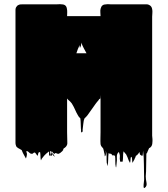

<svg xmlns="http://www.w3.org/2000/svg" viewBox="-20 -721 812 930"><path d="M717 -64Q718 -56 718.5 -47Q719 -38 718 -30Q718 -27 717.5 -24Q717 -21 716 -18Q715 -17 715 -16Q715 -15 714 -14Q713 -13 713 -12Q709 -6 702 -3Q700 1 698 6Q696 11 694 15Q692 21 691.5 22Q691 23 689 21Q688 46 688 79.5Q688 113 686 133Q686 146 689.5 163Q693 180 682 188Q676 193 675.5 183.5Q675 174 677 160.5Q679 147 678 139Q677 112 677 75Q677 38 673 9Q672 16 672 22Q672 28 670 34Q670 33 666 33Q665 32 661.5 30Q658 28 658 27Q657 24 656.5 21Q656 18 656 15Q653 20 649.5 24Q646 28 644 30Q642 32 638 34Q637 36 636.5 39Q636 42 634 44Q633 48 630.5 52.5Q628 57 626 60Q625 61 624 64.5Q623 68 622 67Q620 60 620 53.5Q620 47 618 41Q618 39 616 39Q614 39 614 40Q612 47 612 54Q612 61 610 67Q609 69 608 65Q607 61 605 60Q603 54 601 50Q600 46 597.5 40.5Q595 35 593 31Q592 28 590.5 26Q589 24 590 26Q590 26 586 21Q582 16 579 13V12Q578 12 578 13Q576 25 576 37.5Q576 50 574 62Q574 62 566 62Q562 62 562 62Q559 45 560.5 38.5Q562 32 556 15Q545 23 546 39Q547 55 545 68Q544 73 543.5 83Q543 93 541 88Q538 74 538.5 60Q539 46 537 32Q537 33 533 33L527 30Q527 31 526.5 31.5Q526 32 526 33Q526 34 523 29.5Q520 25 519 25L518 24L510 23Q509 23 507.5 21.5Q506 20 506 21Q504 37 504 52Q504 67 501 82Q501 86 499.5 78.5Q498 71 497 67Q496 53 496.5 38.5Q497 24 493 11Q492 6 493 18Q494 30 489 35Q487 38 487 31Q487 24 485 20L482 6Q481 3 480.5 0.5Q480 -2 478 -4Q474 -8 472 -11Q469 -15 468 -19Q468 -20 467.5 -21Q467 -22 467 -23Q466 -37 466.5 -52Q467 -67 467 -80V-231Q467 -266 467 -268Q467 -270 467 -261Q467 -254 466 -246.5Q465 -239 463 -243Q462 -242 460.5 -240.5Q459 -239 456 -234Q453 -230 449.5 -226.5Q446 -223 443 -218L404 -163Q401 -160 397.5 -155.5Q394 -151 389 -147Q385 -138 383.5 -121.5Q382 -105 381 -99Q380 -95 380.5 -88.5Q381 -82 376 -80Q372 -79 372.5 -86Q373 -93 372 -97Q371 -110 371 -122.5Q371 -135 369 -148Q366 -150 363 -154Q363 -154 363 -154.5Q363 -155 362 -155L356 -165Q349 -177 343.5 -190Q338 -203 330 -216Q329 -217 327 -221Q320 -230 311 -237L309 -239L306 -243Q305 -243 305 -243Q305 -243 305 -235V-81Q305 -69 305.5 -57Q306 -45 306 -33Q306 -29 306 -25.5Q306 -22 304 -18Q302 -14 302 -14Q301 -12 299 -10Q293 -4 290 -3Q290 -3 288 -1Q285 3 285 5Q285 5 286 4Q287 3 287 4Q288 4 287 5Q287 5 287 5.5Q287 6 286 6Q286 6 284 8Q284 9 282 11Q278 15 271.5 20Q265 25 258 24Q248 22 248.5 22Q249 22 253 22.5Q257 23 259.5 22.5Q262 22 254 21Q253 21 252 20.5Q251 20 249 20Q248 20 246 22.5Q244 25 242 24L234 16Q234 12 232 14Q228 16 231 25Q234 34 229 33Q224 31 227.5 20.5Q231 10 225 11Q222 11 223 17.5Q224 24 225 29.5Q226 35 222 34Q217 32 217.5 25Q218 18 218 13Q216 13 214 15Q208 19 203.5 23.5Q199 28 194 33L182 48Q181 49 180 52.5Q179 56 178 55Q176 45 176 35Q176 25 174 15Q173 16 170.5 16.5Q168 17 166 19Q165 22 164.5 26Q164 30 162 33Q161 34 160 32Q159 30 158 29Q156 27 153 22Q150 17 146 18Q142 19 140.5 21.5Q139 24 134 24Q127 24 122.5 19Q118 14 112 11Q105 10 109 18Q113 26 106 46Q105 47 104 44Q103 41 102 40Q101 38 100 36.5Q99 35 98 33Q94 27 91 20Q88 13 85 6L73 -1Q73 -1 69 -3Q60 -8 58 -14Q56 -19 55.5 -22.5Q55 -26 55 -29V-673Q55 -684 62 -691Q63 -693 64 -693.5Q65 -694 66 -695Q67 -695 67 -695.5Q67 -696 68 -696Q73 -699 78 -699.5Q83 -700 88 -700H254Q259 -700 265.5 -700.5Q272 -701 278 -700Q301 -700 304 -679Q306 -670 305.5 -660.5Q305 -651 305 -643H467Q467 -652 466 -662Q465 -672 468 -681Q473 -700 494 -700Q500 -701 506.5 -700.5Q513 -700 518 -700H690Q696 -700 699 -698.5Q702 -697 706 -695Q715 -689 717 -677Q719 -668 718 -658Q717 -648 717 -640ZM357 -483Q355 -478 353.5 -473Q352 -468 350 -463H399Q392 -477 386 -487Q383 -493 380 -499Q377 -505 375 -511Q375 -513 374 -515Q373 -511 373 -506Q373 -501 371 -497Q370 -495 369 -492Q368 -489 367 -490Q366 -493 365.5 -496.5Q365 -500 365 -503Q364 -498 361.5 -493Q359 -488 357 -483ZM235 29Q232 27 234 19Q236 23 240.5 29.5Q245 36 245 37.5Q245 39 235 29Z"/></svg>

Font: Rubik Wet Paint
Style: Regular
Weight: 400
Designer: Hubert and Fischer, NaN
Foundry: Hubert and Fischer, NaN
Version: Version 2.200